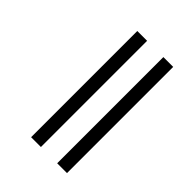

<svg xmlns="http://www.w3.org/2000/svg" viewBox="-226 -761 1010 1010"><g transform="rotate(45 279.5 -256.0)"><path d="M191 139H264V-651H191ZM385 139H458V-651H385Z"/></g></svg>

Font: Noto Serif Telugu Medium
Style: Regular
Weight: 500
Designer: Jelle Bosma - Monotype Design Team
Foundry: Monotype Imaging Inc.
Version: Version 2.005